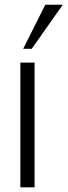

<svg xmlns="http://www.w3.org/2000/svg" viewBox="-20 -804 290 824"><path d="M79.6 -594.7 174.3 -783.7H249.5L116.2 -594.7ZM67.4 0V-535.2H128.4V0Z"/></svg>

Font: Oxygen Light
Style: Regular
Weight: 300
Designer: vernon adams
Foundry: Vernon Adams
Version: Version Release 0.2.3 webfont; ttfautohint (v0.93.3-1d66) -l